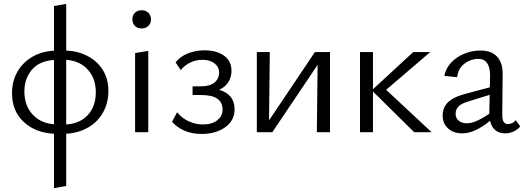

<svg xmlns="http://www.w3.org/2000/svg" viewBox="-20 -683 2712 992"><path d="M259 8Q163 3 102.5 -53Q42 -109 42 -202Q42 -262 69 -310.5Q96 -359 145.5 -388.5Q195 -418 259 -421V-652L322 -663V-422Q384 -419 433.5 -393Q483 -367 511.5 -321Q540 -275 540 -213Q540 -152 513 -103Q486 -54 436.5 -25Q387 4 322 8V278L259 289ZM259 -41V-373Q185 -369 145.5 -323.5Q106 -278 106 -210Q106 -138 148 -92Q190 -46 259 -41ZM475 -206Q475 -278 433.5 -323.5Q392 -369 322 -374V-40Q392 -44 433.5 -88.5Q475 -133 475 -206Z M678 -409 746 -420V0H678ZM664 -583Q664 -604 677 -617Q690 -630 712 -630Q733 -630 746.5 -617Q760 -604 760 -583Q760 -562 746.5 -549Q733 -536 712 -536Q690 -536 677 -549Q664 -562 664 -583Z M869 -54 895 -103Q919 -73 954.5 -56.5Q990 -40 1029 -40Q1075 -40 1102.5 -61.5Q1130 -83 1130 -117Q1130 -192 1020 -192H975V-237H1020Q1064 -237 1088 -256.5Q1112 -276 1112 -308Q1112 -337 1088.5 -355.5Q1065 -374 1026 -374Q992 -374 962.5 -359.5Q933 -345 914 -321L887 -361Q912 -392 951.5 -407.5Q991 -423 1036 -423Q1099 -423 1137.5 -395.5Q1176 -368 1176 -317Q1176 -283 1159 -257.5Q1142 -232 1112 -219Q1192 -196 1192 -118Q1192 -60 1143.5 -25.5Q1095 9 1022 9Q971 9 932.5 -8Q894 -25 869 -54Z M1621 -348 1387 0H1307V-414H1374L1370 -61L1607 -414H1685V0H1617Z M1907 -210V0H1840V-414H1907V-222L2115 -414H2203L1975 -219L2210 0H2120Z M2512 -59Q2433 6 2368 6Q2323 6 2295 -19.5Q2267 -45 2267 -86Q2267 -125 2292.5 -152.5Q2318 -180 2380 -197L2511 -232L2512 -290Q2513 -379 2450 -379Q2413 -379 2380 -354.5Q2347 -330 2342 -284L2276 -291Q2282 -328 2309.5 -358Q2337 -388 2377.5 -405Q2418 -422 2461 -422Q2520 -422 2549 -389.5Q2578 -357 2577 -298L2575 -88Q2575 -42 2604 -42Q2615 -42 2626 -47Q2637 -52 2645 -62L2668 -30Q2654 -13 2633.5 -3.5Q2613 6 2589 6Q2559 6 2539 -10.5Q2519 -27 2512 -59ZM2392 -46Q2415 -46 2443.5 -58.5Q2472 -71 2508 -95V-101L2510 -193L2397 -158Q2361 -147 2347.5 -131.5Q2334 -116 2334 -96Q2334 -72 2350.5 -59Q2367 -46 2392 -46Z"/></svg>

Font: LXGW Bright GB
Style: Regular
Weight: 400
Designer: Christian Thalmann (Catharsis Fonts)
Foundry: LXGW / Christian Thalmann (Catharsis Fonts) / Fontworks Inc.
Version: Version 5.510